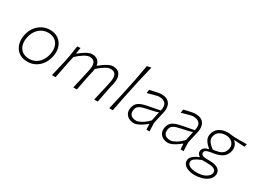

<svg xmlns="http://www.w3.org/2000/svg" viewBox="-40 -1536 3404 2532"><g transform="rotate(30 1662.0 -270.0)"><path d="M272.5 9.5Q209.5 9.5 164.8 -14Q120 -37.5 93.8 -77.5Q67.5 -117.5 59.8 -168.2Q52 -219 63.5 -273.5Q78.5 -347 117.5 -398.8Q156.5 -450.5 210.8 -477.8Q265 -505 325.5 -505Q407 -505 459 -465.5Q511 -426 530.5 -361.2Q550 -296.5 534 -222Q519 -153.5 482.5 -101.2Q446 -49 392.2 -19.8Q338.5 9.5 272.5 9.5ZM275 -34.5Q333.5 -36 376.8 -62Q420 -88 447.8 -131.5Q475.5 -175 486.5 -229.5Q500.5 -293.5 486.2 -345.2Q472 -397 431.5 -428.2Q391 -459.5 325 -461Q238 -458.5 182.8 -404.2Q127.5 -350 110.5 -266.5Q97.5 -205 110.5 -153Q123.5 -101 164 -68.5Q204.5 -36 275 -34.5Z M644 0Q657 -56 669 -107.5Q681 -159 695.5 -220.5L719 -336Q724.5 -373.5 730.8 -414Q737 -454.5 743 -494.5L791 -498.5L777 -408H783Q806.5 -427.5 838.8 -450.2Q871 -473 904.8 -489Q938.5 -505 966.5 -505Q1020.5 -505 1052 -478.8Q1083.5 -452.5 1090.5 -404H1096.5Q1121 -425 1154.5 -448.5Q1188 -472 1222.8 -488.5Q1257.5 -505 1285.5 -505Q1360.5 -505 1392.5 -454.2Q1424.5 -403.5 1405 -312.5Q1400.5 -291.5 1395.2 -270.2Q1390 -249 1384 -220.5Q1372 -159.5 1362 -107.8Q1352 -56 1341 0H1287Q1300 -56.5 1311.8 -108Q1323.5 -159.5 1337.5 -219L1356 -306.5Q1371.5 -380.5 1352.2 -419.8Q1333 -459 1273 -459Q1242 -459 1192 -428.8Q1142 -398.5 1093 -353Q1091 -334.5 1086.5 -312.5Q1082 -291.5 1076.8 -270.2Q1071.5 -249 1065.5 -220.5Q1053.5 -159.5 1043.2 -107.2Q1033 -55 1022 0H968.5Q981.5 -56.5 993.2 -108Q1005 -159.5 1018.5 -219L1037 -306.5Q1053 -380.5 1033.5 -419.8Q1014 -459 954.5 -459Q922.5 -459 871 -427.2Q819.5 -395.5 769.5 -348.5L741.5 -220Q730 -160 719.5 -108Q709 -56 698 0Z M1516.5 0Q1529.5 -56 1541.2 -107.5Q1553 -159 1567.5 -221L1625 -493.5Q1636.5 -557 1647.5 -616.2Q1658.5 -675.5 1668 -729.5L1730 -741Q1715.5 -680 1701.2 -619Q1687 -558 1671.5 -494L1613.5 -220.5Q1601.5 -159.5 1591.5 -108Q1581.5 -56.5 1570 0Z M1895.5 9.5Q1846 9.5 1811.2 -11.2Q1776.5 -32 1762 -68.2Q1747.5 -104.5 1758 -150Q1768 -196.5 1796 -221.8Q1824 -247 1862.2 -259.2Q1900.5 -271.5 1941.5 -279.5L2120 -313.5Q2138.5 -392 2108 -426.5Q2077.5 -461 2011.5 -461Q1996 -461 1948.5 -448.8Q1901 -436.5 1843 -419.5L1850.5 -472Q1873.5 -477.5 1906.5 -485.2Q1939.5 -493 1970.8 -499Q2002 -505 2019 -505Q2110 -505 2147.2 -452.8Q2184.5 -400.5 2167 -317.5Q2162.5 -296 2156 -270Q2149.5 -244 2142.5 -211L2124 -126.5Q2125.5 -94.5 2126.8 -65Q2128 -35.5 2129.5 0H2082.5L2078.5 -81.5H2072Q2044.5 -58.5 2012.8 -37.8Q1981 -17 1950.2 -3.8Q1919.5 9.5 1895.5 9.5ZM1905 -34Q1932.5 -34 1981.8 -61Q2031 -88 2082.5 -142L2112 -281Q2102 -276.5 2085.8 -271.5Q2069.5 -266.5 2038.2 -259Q2007 -251.5 1951 -240.5Q1915.5 -233.5 1884.8 -224Q1854 -214.5 1832.8 -197Q1811.5 -179.5 1805 -148.5Q1793 -90 1822.2 -62Q1851.5 -34 1905 -34Z M2414.5 9.5Q2365 9.5 2330.2 -11.2Q2295.5 -32 2281 -68.2Q2266.5 -104.5 2277 -150Q2287 -196.5 2315 -221.8Q2343 -247 2381.2 -259.2Q2419.5 -271.5 2460.5 -279.5L2639 -313.5Q2657.5 -392 2627 -426.5Q2596.5 -461 2530.5 -461Q2515 -461 2467.5 -448.8Q2420 -436.5 2362 -419.5L2369.5 -472Q2392.5 -477.5 2425.5 -485.2Q2458.5 -493 2489.8 -499Q2521 -505 2538 -505Q2629 -505 2666.2 -452.8Q2703.5 -400.5 2686 -317.5Q2681.5 -296 2675 -270Q2668.5 -244 2661.5 -211L2643 -126.5Q2644.5 -94.5 2645.8 -65Q2647 -35.5 2648.5 0H2601.5L2597.5 -81.5H2591Q2563.5 -58.5 2531.8 -37.8Q2500 -17 2469.2 -3.8Q2438.5 9.5 2414.5 9.5ZM2424 -34Q2451.5 -34 2500.8 -61Q2550 -88 2601.5 -142L2631 -281Q2621 -276.5 2604.8 -271.5Q2588.5 -266.5 2557.2 -259Q2526 -251.5 2470 -240.5Q2434.5 -233.5 2403.8 -224Q2373 -214.5 2351.8 -197Q2330.5 -179.5 2324 -148.5Q2312 -90 2341.2 -62Q2370.5 -34 2424 -34Z M2929 201.5Q2875.5 201.5 2831 185.8Q2786.5 170 2763 139.2Q2739.5 108.5 2749 63.5Q2753.5 42.5 2772.5 23.5Q2791.5 4.5 2818 -11Q2844.5 -26.5 2871.5 -37V-42Q2864 -45.5 2853.2 -55Q2842.5 -64.5 2836 -80.2Q2829.5 -96 2834.5 -118.5Q2841 -148 2864 -164.8Q2887 -181.5 2924.5 -189.5V-195.5Q2904 -211 2880.5 -235.5Q2857 -260 2842.8 -292.5Q2828.5 -325 2837 -364.5Q2851.5 -435.5 2905.5 -470.2Q2959.5 -505 3032 -505Q3056.5 -505 3073.8 -502.5Q3091 -500 3108 -497.5Q3125 -495 3149 -495H3324.5L3315 -451.5Q3230 -457 3150.5 -460.5Q3185.5 -431.5 3196.5 -395.5Q3207.5 -359.5 3199.5 -320.5Q3184.5 -249.5 3132 -216.2Q3079.5 -183 3006.5 -172.5Q2945 -164 2914.2 -153Q2883.5 -142 2878 -118.5Q2874 -98 2891.5 -80.2Q2909 -62.5 2966 -62.5H3001.5Q3103 -62.5 3144.8 -27Q3186.5 8.5 3174.5 64Q3164.5 110.5 3127 141Q3089.5 171.5 3037 186.5Q2984.5 201.5 2929 201.5ZM2972 -209.5Q3011.5 -214 3049.5 -223.2Q3087.5 -232.5 3115.8 -256.2Q3144 -280 3154 -326.5Q3162.5 -366 3147 -396.5Q3131.5 -427 3100.2 -444.2Q3069 -461.5 3030.5 -461.5Q2973 -461.5 2932.5 -436.2Q2892 -411 2881 -355.5Q2875 -326 2887 -299.8Q2899 -273.5 2922 -251Q2945 -228.5 2972 -209.5ZM2931.5 158.5Q3024.5 157.5 3073.2 127.2Q3122 97 3130 61.5Q3135 39 3125.5 20.5Q3116 2 3083.8 -9Q3051.5 -20 2988.5 -20H2917.5Q2889.5 -9.5 2862.5 4Q2835.5 17.5 2816.5 32.5Q2797.5 47.5 2794 63.5Q2786.5 99.5 2807.2 120.2Q2828 141 2862.8 149.8Q2897.5 158.5 2931.5 158.5Z"/></g></svg>

Font: Commissioner Loud ExtraLight
Style: Italic
Weight: 200
Italic angle: -12°
Designer: Kostas Bartsokas
Foundry: Kostas Bartsokas
Version: Version 1.000; ttfautohint (v1.8.3)